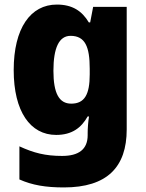

<svg xmlns="http://www.w3.org/2000/svg" viewBox="-20 -581 638 841"><path d="M229 -561C114 -561 40 -458 40 -274C40 -92 113 10 226 10C295 10 336 -21 364 -71H370C366 -47 364 -18 364 1V11C364 73 325 102 252 102C179 102 128 89 65 60V205C121 230 180 240 260 240C449 240 535 151 535 -14V-551H388L375 -483H369C339 -533 297 -561 229 -561ZM289 -424C353 -424 373 -376 373 -280V-255C373 -168 351 -127 292 -127C239 -127 214 -172 214 -271C214 -372 239 -424 289 -424Z"/></svg>

Font: Noto Sans Bengali SemiCondensed ExtraBold
Style: Regular
Weight: 800
Width: 4
Designer: Joana Ranito - Universal Thirst; Jelle Bosma - Monotype Design Team
Foundry: Universal Thirst ehf.
Version: Version 3.000